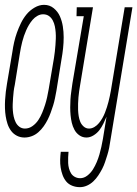

<svg xmlns="http://www.w3.org/2000/svg" viewBox="-36 -560 567 793"><path d="M65 8Q48 8 33.5 0.5Q19 -7 9.5 -20Q0 -33 -5 -48.5Q-10 -64 -12.5 -80Q-15 -96 -15.5 -113Q-16 -130 -15 -147Q-14 -164 -12 -181Q-10 -198 -7 -215L15 -345Q18 -366 22.5 -386Q27 -406 34 -425.5Q41 -445 50.5 -464.5Q60 -484 73.5 -500.5Q87 -517 106.5 -528.5Q126 -540 146 -540Q169 -540 186 -526Q203 -512 211.5 -492.5Q220 -473 223.5 -451Q227 -429 227 -406Q227 -383 224.5 -360Q222 -337 218 -315L197 -185Q194 -169 191 -154Q188 -139 183.5 -124.5Q179 -110 173.5 -95Q168 -80 161 -66Q154 -52 144.5 -38.5Q135 -25 122.5 -14Q110 -3 95 2.5Q80 8 65 8ZM67 -29Q84 -29 98.5 -39.5Q113 -50 122.5 -64.5Q132 -79 138.5 -95Q145 -111 150 -126.5Q155 -142 158.5 -158Q162 -174 165 -191L187 -321Q189 -334 190.5 -347Q192 -360 193 -373.5Q194 -387 194.5 -400Q195 -413 194 -426Q193 -439 190.5 -451.5Q188 -464 182 -475.5Q176 -487 166 -494Q156 -501 142 -501Q130 -501 118.5 -494.5Q107 -488 98.5 -478Q90 -468 83.5 -457Q77 -446 72 -434.5Q67 -423 63 -411.5Q59 -400 56 -388Q53 -376 50.5 -364Q48 -352 46 -339L25 -209Q22 -196 20.5 -183Q19 -170 18 -156.5Q17 -143 16.5 -130Q16 -117 17 -104Q18 -91 20.5 -79Q23 -67 28.5 -55.5Q34 -44 44 -36.5Q54 -29 67 -29ZM294 213Q277 213 262 207Q247 201 237.5 189.5Q228 178 222.5 163Q217 148 214.5 132Q212 116 212.5 99.5Q213 83 215 67H247Q246 78 245.5 90Q245 102 245.5 113.5Q246 125 249 136Q252 147 257.5 156Q263 165 273 170.5Q283 176 295 176Q311 176 325 165Q339 154 348 139.5Q357 125 363.5 109.5Q370 94 374.5 78.5Q379 63 382.5 47Q386 31 389 14L404 -78Q398 -64 391 -49.5Q384 -35 374.5 -22.5Q365 -10 350.5 -1Q336 8 321 8Q305 8 292 -1Q279 -10 271.5 -24Q264 -38 260.5 -53Q257 -68 255.5 -84Q254 -100 254 -116.5Q254 -133 255 -149.5Q256 -166 258.5 -182.5Q261 -199 263 -215L310 -493H280L281 -530H348L295 -209Q293 -197 291 -184Q289 -171 288 -158Q287 -145 286.5 -132Q286 -119 286.5 -106Q287 -93 289 -80.5Q291 -68 295.5 -57Q300 -46 309.5 -37.5Q319 -29 332 -29Q343 -29 354 -35.5Q365 -42 373 -52Q381 -62 387 -72.5Q393 -83 397.5 -94.5Q402 -106 405.5 -117Q409 -128 412 -139.5Q415 -151 417.5 -163Q420 -175 422 -186L479 -530H511L420 20Q418 35 415 50Q412 65 407.5 79.5Q403 94 398 109Q393 124 386 137.5Q379 151 370 164.5Q361 178 349.5 189Q338 200 323.5 206.5Q309 213 294 213Z"/></svg>

Font: Iosevka Slab Extralight
Style: Italic
Weight: 200
Italic angle: -9°
Monospace: yes
Designer: Belleve Invis
Foundry: Belleve Invis
Version: Version 11.1.1; ttfautohint (v1.8.3)